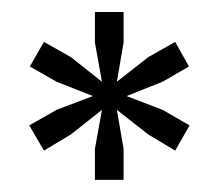

<svg xmlns="http://www.w3.org/2000/svg" viewBox="-20 -749 365 320"><path d="M138.2 -449.2V-501L149.9 -565.9L98.1 -524.9L53.2 -498L28.8 -540L74.2 -565.9L134.8 -588.9L74.2 -612.8L29.8 -638.2L53.2 -679.2L98.1 -653.8L149.9 -612.8L138.2 -678.2V-729H186V-678.2L174.8 -612.8L227.1 -653.8L272 -679.2L294.9 -638.2L251 -612.8L190.9 -588.9L251 -565.9L295.9 -540L272 -498L227.1 -524.9L174.8 -565.9L186 -501V-449.2Z"/></svg>

Font: Lumene Sans Medium
Style: Regular
Weight: 500
Designer: Deni Anggara
Version: Version 1.003;Glyphs 3.1.2 (3151)